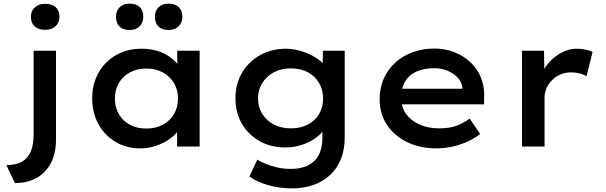

<svg xmlns="http://www.w3.org/2000/svg" viewBox="-20 -806 3333 1056"><path d="M62 201 15 102Q69 102 101.5 83Q134 64 149.5 26.5Q165 -11 165 -67V-527H288V-38Q288 38 259.5 91.5Q231 145 180.5 173Q130 201 62 201ZM228 -642Q191 -642 170.5 -661Q150 -680 150 -714Q150 -745 171 -765Q192 -785 228 -785Q266 -785 286.5 -766.5Q307 -748 307 -714Q307 -682 286 -662Q265 -642 228 -642Z M752 10Q675 10 615.5 -25.5Q556 -61 521.5 -123Q487 -185 487 -265Q487 -344 522 -406Q557 -468 618.5 -503Q680 -538 759 -538Q806 -538 845.5 -526Q885 -514 914.5 -492.5Q944 -471 962 -445.5Q980 -420 984 -392L955 -395V-527H1078V0H954V-134L981 -133Q976 -108 956.5 -82.5Q937 -57 905.5 -36.5Q874 -16 835 -3Q796 10 752 10ZM785 -99Q836 -99 875.5 -120Q915 -141 937 -178.5Q959 -216 959 -265Q959 -312 937 -349Q915 -386 875.5 -407.5Q836 -429 785 -429Q733 -429 694 -407.5Q655 -386 633.5 -349Q612 -312 612 -265Q612 -216 633.5 -178.5Q655 -141 694 -120Q733 -99 785 -99ZM907 -641Q871 -641 851.5 -660Q832 -679 832 -714Q832 -746 852 -766Q872 -786 907 -786Q943 -786 963 -767Q983 -748 983 -714Q983 -682 962.5 -661.5Q942 -641 907 -641ZM693 -641Q657 -641 637.5 -660Q618 -679 618 -714Q618 -746 638 -766Q658 -786 693 -786Q729 -786 748.5 -767Q768 -748 768 -714Q768 -682 748 -661.5Q728 -641 693 -641Z M1587 230Q1514 230 1452 211.5Q1390 193 1352 165L1395 72Q1416 85 1444.5 96.5Q1473 108 1507.5 115.5Q1542 123 1580 123Q1634 123 1672.5 104.5Q1711 86 1732 48.5Q1753 11 1753 -43V-124L1771 -117Q1764 -87 1731.5 -59Q1699 -31 1651 -13Q1603 5 1549 5Q1469 5 1407.5 -30Q1346 -65 1310.5 -125.5Q1275 -186 1275 -265Q1275 -344 1311 -405.5Q1347 -467 1410 -502.5Q1473 -538 1554 -538Q1581 -538 1611.5 -531.5Q1642 -525 1670.5 -513Q1699 -501 1723 -485Q1747 -469 1762 -450.5Q1777 -432 1780 -413L1754 -405L1756 -527H1876V-52Q1876 18 1854.5 70Q1833 122 1794 158Q1755 194 1702 212Q1649 230 1587 230ZM1580 -100Q1633 -100 1673 -121Q1713 -142 1735 -179Q1757 -216 1757 -264Q1757 -313 1734.5 -350.5Q1712 -388 1672.5 -409Q1633 -430 1580 -430Q1527 -430 1486.5 -408.5Q1446 -387 1422.5 -349.5Q1399 -312 1399 -264Q1399 -217 1422.5 -179.5Q1446 -142 1486.5 -121Q1527 -100 1580 -100Z M2381 10Q2289 10 2218 -25Q2147 -60 2107.5 -120.5Q2068 -181 2068 -259Q2068 -323 2091 -374Q2114 -425 2154.5 -462Q2195 -499 2250 -519Q2305 -539 2369 -539Q2427 -539 2477.5 -519.5Q2528 -500 2565.5 -465.5Q2603 -431 2623.5 -383.5Q2644 -336 2643 -279L2642 -232H2159L2136 -318H2539L2523 -303V-325Q2519 -356 2497 -379.5Q2475 -403 2441.5 -417Q2408 -431 2369 -431Q2314 -431 2273 -413.5Q2232 -396 2209.5 -360Q2187 -324 2187 -268Q2187 -217 2213.5 -179.5Q2240 -142 2287.5 -121Q2335 -100 2398 -100Q2452 -100 2491 -114.5Q2530 -129 2563 -154L2621 -69Q2592 -46 2553 -28Q2514 -10 2470 0Q2426 10 2381 10Z M2851 0V-527H2972L2975 -349L2950 -373Q2963 -419 2994.5 -456.5Q3026 -494 3067 -516Q3108 -538 3152 -538Q3177 -538 3201 -533Q3225 -528 3239 -520L3206 -387Q3190 -397 3167.5 -402.5Q3145 -408 3122 -408Q3090 -408 3063 -396.5Q3036 -385 3016.5 -365.5Q2997 -346 2986 -321.5Q2975 -297 2975 -269V0Z"/></svg>

Font: Lexend Exa Medium
Style: Regular
Weight: 500
Designer: Bonnie Shaver-Troup, Thomas Jockin
Foundry: Lexend
Version: Version 1.007